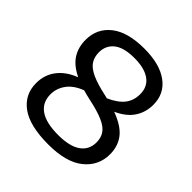

<svg xmlns="http://www.w3.org/2000/svg" viewBox="-197 -907 1073 1073"><g transform="rotate(45 339.0 -370.5)"><path d="M342.5 9.5Q195 9.5 123.2 -42.8Q51.5 -95 51.5 -185.5Q51.5 -251.5 89 -300Q126.5 -348.5 195 -374.5Q130.5 -406 103.2 -450Q76 -494 76 -551.5Q76 -641.5 144.2 -695.5Q212.5 -749.5 343.5 -749.5Q465.5 -749.5 533.2 -699.8Q601 -650 601 -563Q601 -503 570 -456.5Q539 -410 473.5 -380.5Q556.5 -349.5 591 -304.5Q625.5 -259.5 625.5 -196Q625.5 -105.5 554.5 -48Q483.5 9.5 342.5 9.5ZM375.5 -408.5Q383.5 -406.5 391.5 -404.5Q452.5 -432 479.8 -467.5Q507 -503 507 -553Q507 -611.5 464 -642.2Q421 -673 341.5 -673Q258 -673 218 -641Q178 -609 178 -555.5Q178 -518.5 195 -491.8Q212 -465 255 -445Q298 -425 375.5 -408.5ZM152.5 -197.5Q152.5 -134 200.2 -100.5Q248 -67 343.5 -67Q434 -67 479.5 -99Q525 -131 525 -189.5Q525 -226.5 507 -252.5Q489 -278.5 446.2 -297.2Q403.5 -316 329.5 -331.5Q297.5 -338.5 270 -346.5Q210.5 -324 181.5 -284.5Q152.5 -245 152.5 -197.5Z"/></g></svg>

Font: Encode Sans Semi Expanded Medium
Style: Regular
Weight: 500
Width: 6
Designer: Multiple Designers
Foundry: Impallari Type
Version: Version 3.000; ttfautohint (v1.8.3) -l 8 -r 50 -G 200 -x 14 